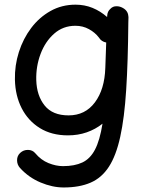

<svg xmlns="http://www.w3.org/2000/svg" viewBox="-20 -555 654 835"><path d="M486.8 -527.8H488.8Q491.7 -527.8 494.6 -527.3Q501.5 -526.4 508.3 -523.4Q536.1 -511.2 538.1 -485.4Q539.1 -480.5 538.6 -475.6L538.1 -456.5Q536.6 -287.1 528.8 -164.6Q521 -42 502.9 40Q484.9 122.1 453.4 170.4Q421.9 218.8 373.5 239.5Q325.2 260.3 256.8 260.3Q208 260.3 156.2 238.5Q104.5 216.8 66.9 175.3Q54.2 161.1 54.2 141.8Q54.2 122.6 67.9 109.9Q82 96.7 101.8 96.9Q121.6 97.2 133.3 111.3Q158.2 141.1 190.9 154.3Q223.6 167.5 253.9 167.5Q304.2 167.5 338.1 151.6Q372.1 135.7 393.1 95.7Q414.1 55.7 425.8 -17.1Q395 7.3 357.2 20.5Q319.3 33.7 275.4 33.7Q204.6 33.7 153.3 2Q102.1 -29.8 74.2 -84.5Q46.4 -139.2 44.9 -208.5Q43.5 -270 62 -328.4Q80.6 -386.7 115.5 -433.1Q150.4 -479.5 199.5 -507.1Q248.5 -534.7 308.6 -534.7Q347.7 -534.7 382.1 -520.8Q416.5 -506.8 445.8 -481L446.3 -487.8Q447.3 -504.9 459.5 -516.1Q470.7 -528.3 486.8 -527.8ZM278.3 -53.2Q350.6 -53.2 392.8 -109.9Q435.1 -166.5 438 -259.8L441.9 -370.1Q420.9 -374 410.2 -391.6Q393.6 -413.6 366.9 -428.2Q340.3 -442.9 308.1 -442.9Q254.4 -442.9 215.6 -408.7Q176.8 -374.5 156.5 -320.6Q136.2 -266.6 137.7 -207Q139.6 -139.2 174.1 -96.2Q208.5 -53.2 278.3 -53.2Z"/></svg>

Font: Mikhak Medium
Style: Regular
Weight: 500
Designer: Amin Abedi
Version: Version 3.3